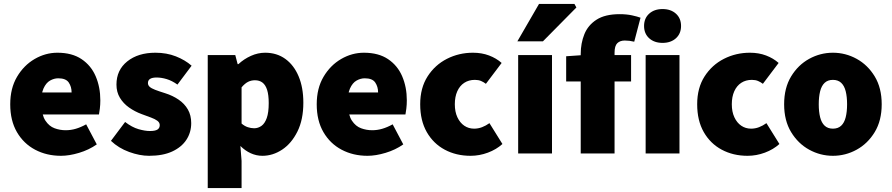

<svg xmlns="http://www.w3.org/2000/svg" viewBox="-20 -780 4534 976"><path d="M290 12Q217 12 158.5 -19Q100 -50 66 -108.5Q32 -167 32 -250Q32 -331 66.5 -389.5Q101 -448 156 -480Q211 -512 272 -512Q346 -512 394.5 -479.5Q443 -447 466.5 -392Q490 -337 490 -270Q490 -248 487.5 -227.5Q485 -207 483 -198H168L166 -310H344Q344 -339 329.5 -360.5Q315 -382 276 -382Q255 -382 234.5 -370.5Q214 -359 201 -330Q188 -301 190 -250Q192 -195 211 -166.5Q230 -138 257.5 -128Q285 -118 314 -118Q340 -118 365.5 -125.5Q391 -133 418 -148L472 -46Q432 -18 382 -3Q332 12 290 12Z M738 12Q690 12 636.5 -7.5Q583 -27 544 -64L616 -160Q651 -133 684 -123.5Q717 -114 742 -114Q769 -114 780.5 -121.5Q792 -129 792 -144Q792 -157 780 -166Q768 -175 747.5 -182.5Q727 -190 700 -200Q665 -213 636 -233.5Q607 -254 589.5 -283Q572 -312 572 -350Q572 -424 627 -468Q682 -512 770 -512Q827 -512 874 -493.5Q921 -475 954 -446L882 -350Q854 -370 827 -378Q800 -386 776 -386Q754 -386 743 -379Q732 -372 732 -358Q732 -347 740.5 -339Q749 -331 768.5 -323.5Q788 -316 820 -306Q858 -294 888 -273.5Q918 -253 935 -223.5Q952 -194 952 -154Q952 -107 927.5 -69.5Q903 -32 855.5 -10Q808 12 738 12Z M1036 176V-500H1176L1188 -454H1192Q1220 -480 1255.5 -496Q1291 -512 1328 -512Q1387 -512 1430.5 -480.5Q1474 -449 1498 -392Q1522 -335 1522 -258Q1522 -172 1492 -111.5Q1462 -51 1414.5 -19.5Q1367 12 1314 12Q1283 12 1254.5 -1Q1226 -14 1202 -38L1208 38V176ZM1272 -128Q1292 -128 1309 -140Q1326 -152 1336 -180Q1346 -208 1346 -256Q1346 -297 1338 -322.5Q1330 -348 1314.5 -360Q1299 -372 1276 -372Q1257 -372 1241 -364Q1225 -356 1208 -336V-152Q1223 -139 1239.5 -133.5Q1256 -128 1272 -128Z M1848 12Q1775 12 1716.5 -19Q1658 -50 1624 -108.5Q1590 -167 1590 -250Q1590 -331 1624.5 -389.5Q1659 -448 1714 -480Q1769 -512 1830 -512Q1904 -512 1952.5 -479.5Q2001 -447 2024.5 -392Q2048 -337 2048 -270Q2048 -248 2045.5 -227.5Q2043 -207 2041 -198H1726L1724 -310H1902Q1902 -339 1887.5 -360.5Q1873 -382 1834 -382Q1813 -382 1792.5 -370.5Q1772 -359 1759 -330Q1746 -301 1748 -250Q1750 -195 1769 -166.5Q1788 -138 1815.5 -128Q1843 -118 1872 -118Q1898 -118 1923.5 -125.5Q1949 -133 1976 -148L2030 -46Q1990 -18 1940 -3Q1890 12 1848 12Z M2372 12Q2299 12 2241 -19Q2183 -50 2149.5 -108.5Q2116 -167 2116 -250Q2116 -333 2153.5 -391.5Q2191 -450 2252 -481Q2313 -512 2384 -512Q2429 -512 2466 -498Q2503 -484 2530 -460L2450 -354Q2438 -363 2425 -368.5Q2412 -374 2394 -374Q2363 -374 2340 -359Q2317 -344 2304.5 -316Q2292 -288 2292 -250Q2292 -212 2305 -184Q2318 -156 2340 -141Q2362 -126 2390 -126Q2411 -126 2430.5 -133.5Q2450 -141 2468 -154L2534 -48Q2503 -20 2460 -4Q2417 12 2372 12Z M2614 0V-500H2786V0ZM2610 -570 2720 -760H2900L2910 -742L2740 -570Z M2932 0V-506Q2932 -560 2950.5 -606Q2969 -652 3012.5 -680Q3056 -708 3130 -708Q3165 -708 3192.5 -702Q3220 -696 3236 -690L3204 -568Q3180 -574 3156 -574Q3132 -574 3118 -560.5Q3104 -547 3104 -512V0ZM2858 -366V-494L2944 -500H3188V-366Z M3262 0V-500H3434V0ZM3348 -562Q3306 -562 3280 -585.5Q3254 -609 3254 -648Q3254 -687 3280 -710.5Q3306 -734 3348 -734Q3390 -734 3416 -710.5Q3442 -687 3442 -648Q3442 -609 3416 -585.5Q3390 -562 3348 -562Z M3780 12Q3707 12 3649 -19Q3591 -50 3557.5 -108.5Q3524 -167 3524 -250Q3524 -333 3561.5 -391.5Q3599 -450 3660 -481Q3721 -512 3792 -512Q3837 -512 3874 -498Q3911 -484 3938 -460L3858 -354Q3846 -363 3833 -368.5Q3820 -374 3802 -374Q3771 -374 3748 -359Q3725 -344 3712.5 -316Q3700 -288 3700 -250Q3700 -212 3713 -184Q3726 -156 3748 -141Q3770 -126 3798 -126Q3819 -126 3838.5 -133.5Q3858 -141 3876 -154L3942 -48Q3911 -20 3868 -4Q3825 12 3780 12Z M4214 12Q4150 12 4093.5 -19Q4037 -50 4001.5 -108.5Q3966 -167 3966 -250Q3966 -333 4001.5 -391.5Q4037 -450 4093.5 -481Q4150 -512 4214 -512Q4278 -512 4334.5 -481Q4391 -450 4426.5 -391.5Q4462 -333 4462 -250Q4462 -167 4426.5 -108.5Q4391 -50 4334.5 -19Q4278 12 4214 12ZM4214 -126Q4240 -126 4256 -141Q4272 -156 4279 -184Q4286 -212 4286 -250Q4286 -288 4279 -316Q4272 -344 4256 -359Q4240 -374 4214 -374Q4188 -374 4172 -359Q4156 -344 4149 -316Q4142 -288 4142 -250Q4142 -212 4149 -184Q4156 -156 4172 -141Q4188 -126 4214 -126Z"/></svg>

Font: Mada Black
Style: Regular
Weight: 900
Designer: Khaled Hosny
Version: Version 1.5